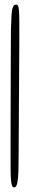

<svg xmlns="http://www.w3.org/2000/svg" viewBox="-20 -685 138 834"><path d="M41.5 129Q35.5 129 32.5 122Q29.5 115 28 99.5Q26.5 84 26.2 58.5Q26 33 26 -3.5Q26 -30 26 -76.5Q26 -123 26.2 -180.2Q26.5 -237.5 26.5 -297Q26.5 -356.5 26.8 -409.8Q27 -463 27.2 -501.8Q27.5 -540.5 27.5 -555Q28.5 -595 30 -619.2Q31.5 -643.5 36.2 -654.2Q41 -665 50 -665Q55 -665 58 -660Q61 -655 62.2 -641Q63.5 -627 63.8 -600.2Q64 -573.5 64 -530Q64 -510 63.8 -477.8Q63.5 -445.5 63.2 -405Q63 -364.5 62.8 -319.8Q62.5 -275 62.2 -230.5Q62 -186 61.8 -145.2Q61.5 -104.5 61.2 -71.8Q61 -39 61 -18.5Q61 25 60 58.2Q59 91.5 55 110.2Q51 129 41.5 129Z"/></svg>

Font: Gluten Thin
Style: Regular
Weight: 100
Designer: Tyler Finck
Foundry: Etcetera Type Company
Version: Version 1.300